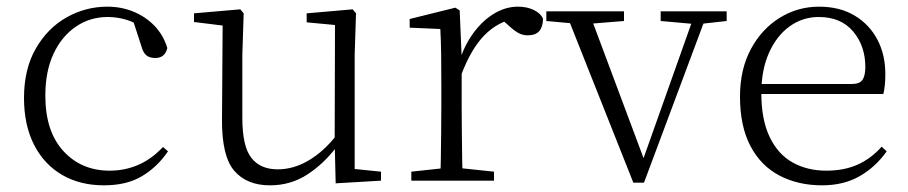

<svg xmlns="http://www.w3.org/2000/svg" viewBox="-20 -542 2724 576"><path d="M292 14Q220 14 166 -17.5Q112 -49 82 -108Q52 -167 52 -248Q52 -335 87.5 -396.5Q123 -458 180 -490Q237 -522 302 -522Q344 -522 380.5 -507Q417 -492 443.5 -464.5Q470 -437 482 -398Q475 -368 446 -368Q428 -368 418.5 -376.5Q409 -385 404 -404L376 -490L419 -452Q388 -474 360 -482.5Q332 -491 303 -491Q250 -491 207.5 -462Q165 -433 140.5 -380.5Q116 -328 116 -255Q116 -148 170 -89Q224 -30 309 -30Q354 -30 394 -47Q434 -64 469 -101L484 -88Q452 -41 406 -13.5Q360 14 292 14Z M790 14Q720 14 682.5 -30Q645 -74 646 -185L648 -478L667 -463L562 -476V-502L701 -514L711 -502L707 -377V-188Q707 -103 734 -68.5Q761 -34 813 -34Q861 -34 906.5 -61Q952 -88 990 -137L1009 -103H991Q952 -51 902 -18.5Q852 14 790 14ZM987 8 984 -116V-117L985 -467L900 -475V-502L1038 -514L1048 -502L1044 -377V-35L1123 -27V0Z M1214 0V-27L1325 -39H1348L1462 -27V0ZM1301 0Q1302 -24 1302.5 -64.5Q1303 -105 1303.5 -149Q1304 -193 1304 -226V-281Q1304 -333 1303.5 -375.5Q1303 -418 1301 -455L1209 -459V-485L1346 -519L1359 -511L1365 -371V-370V-226Q1365 -193 1365.5 -149Q1366 -105 1366.5 -64.5Q1367 -24 1368 0ZM1364 -318 1347 -367H1361Q1377 -413 1404 -448Q1431 -483 1464.5 -502.5Q1498 -522 1534 -522Q1561 -522 1581.5 -512Q1602 -502 1609 -486Q1609 -462 1598 -449Q1587 -436 1563 -436Q1547 -436 1533.5 -444Q1520 -452 1503 -468L1480 -488H1529Q1473 -477 1433 -436Q1393 -395 1364 -318Z M1880 6 1676 -508H1746L1918 -48H1903L1908 -60L2067 -508H2104L1912 6ZM1619 -479V-508H1852V-479L1741 -470H1718ZM1962 -479V-508H2160V-479L2079 -470H2063Z M2446 14Q2375 14 2319 -15Q2263 -44 2231.5 -103.5Q2200 -163 2200 -252Q2200 -334 2232.5 -394.5Q2265 -455 2319 -488.5Q2373 -522 2437 -522Q2499 -522 2543.5 -495.5Q2588 -469 2612 -423.5Q2636 -378 2636 -320Q2636 -283 2630 -260H2230V-290H2535Q2559 -290 2567.5 -302.5Q2576 -315 2576 -341Q2576 -404 2539.5 -447.5Q2503 -491 2436 -491Q2388 -491 2349 -463Q2310 -435 2287 -383.5Q2264 -332 2264 -263Q2264 -183 2289 -131Q2314 -79 2358 -54.5Q2402 -30 2459 -30Q2512 -30 2552.5 -48Q2593 -66 2625 -102L2640 -88Q2607 -41 2559 -13.5Q2511 14 2446 14Z"/></svg>

Font: Noto Serif JP
Style: Regular
Weight: 200
Designer: Ryoko NISHIZUKA 西塚涼子 (kana & ideographs); Frank Grießhammer (Latin, Greek & Cyrillic); Wenlong ZHANG 张文龙 (bopomofo); San
Foundry: Adobe
Version: Version 2.001;hotconv 1.1.0;makeotfexe 2.6.0